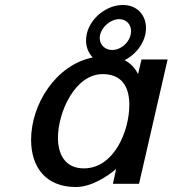

<svg xmlns="http://www.w3.org/2000/svg" viewBox="-20 -739 694 772"><path d="M105 -177C105 -67 164 13 285 13C347 13 413 -30 447 -60L434 0H539L654 -500H549L535 -441C524 -464 506 -484 481 -497C529 -521 567 -572 567 -626C567 -681 529 -719 474 -719C399 -719 326 -651 326 -577C326 -549 336 -525 353 -508C204 -478 105 -319 105 -177ZM381 -586C381 -624 422 -662 459 -662C488 -662 507 -641 507 -614C507 -574 469 -538 431 -538C402 -538 381 -559 381 -586ZM213 -185C213 -287 281 -441 393 -441C466 -441 500 -395 500 -317C500 -213 439 -62 317 -62C241 -62 213 -120 213 -185Z"/></svg>

Font: Perun Medium Italic
Style: Regular
Weight: 500
Italic angle: -12°
Foundry: Copyright (c) Stefan Peev, Context Ltd, 2016
Version: Version 1.026